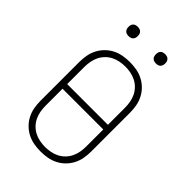

<svg xmlns="http://www.w3.org/2000/svg" viewBox="-270 -1028 1140 1140"><g transform="rotate(45 300.0 -458.0)"><path d="M300 8Q271 8 243 3Q215 -2 189.5 -15Q164 -28 143.5 -48.5Q123 -69 110 -94.5Q97 -120 92 -148Q87 -176 87 -205V-530Q87 -559 92 -587Q97 -615 110 -640.5Q123 -666 143.5 -686.5Q164 -707 189.5 -720Q215 -733 243 -738Q271 -743 300 -743Q329 -743 357 -738Q385 -733 410.5 -720Q436 -707 456.5 -686.5Q477 -666 490 -640.5Q503 -615 508 -587Q513 -559 513 -530V-205Q513 -176 508 -148Q503 -120 490 -94.5Q477 -69 456.5 -48.5Q436 -28 410.5 -15Q385 -2 357 3Q329 8 300 8ZM471 -387V-530Q471 -553 467 -576Q463 -599 453 -620Q443 -641 426.5 -658Q410 -675 389.5 -685.5Q369 -696 346 -700.5Q323 -705 300 -705Q277 -705 254 -700.5Q231 -696 210.5 -685.5Q190 -675 173.5 -658Q157 -641 147 -620Q137 -599 133 -576Q129 -553 129 -530V-387ZM300 -30Q323 -30 346 -34.5Q369 -39 389.5 -49.5Q410 -60 426.5 -77Q443 -94 453 -115Q463 -136 467 -159Q471 -182 471 -205V-348H129V-205Q129 -182 133 -159Q137 -136 147 -115Q157 -94 173.5 -77Q190 -60 210.5 -49.5Q231 -39 254 -34.5Q277 -30 300 -30ZM415 -846Q407 -846 399.5 -848Q392 -850 386 -856Q380 -862 378 -869.5Q376 -877 376 -885Q376 -893 378 -900.5Q380 -908 386 -914Q392 -920 399.5 -922Q407 -924 415 -924Q423 -924 430.5 -922Q438 -920 444 -914Q450 -908 452 -900.5Q454 -893 454 -885Q454 -877 452 -869.5Q450 -862 444 -856Q438 -850 430.5 -848Q423 -846 415 -846ZM185 -846Q177 -846 169.5 -848Q162 -850 156 -856Q150 -862 148 -869.5Q146 -877 146 -885Q146 -893 148 -900.5Q150 -908 156 -914Q162 -920 169.5 -922Q177 -924 185 -924Q193 -924 200.5 -922Q208 -920 214 -914Q220 -908 222 -900.5Q224 -893 224 -885Q224 -877 222 -869.5Q220 -862 214 -856Q208 -850 200.5 -848Q193 -846 185 -846Z"/></g></svg>

Font: Iosevka Extralight Extended
Style: Regular
Weight: 200
Width: 7
Monospace: yes
Designer: Belleve Invis
Foundry: Belleve Invis
Version: Version 32.5.0; ttfautohint (v1.8.4)